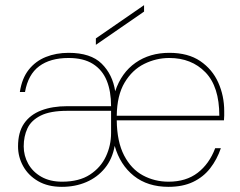

<svg xmlns="http://www.w3.org/2000/svg" viewBox="-20 -713 932 745"><path d="M220 12Q166 12 128 -10Q90 -32 70 -68Q50 -104 50 -145Q50 -200 73.5 -234Q97 -268 140 -284.5Q183 -301 241 -301H411Q411 -359 394 -400.5Q377 -442 340.5 -465Q304 -488 246 -488Q175 -488 132 -456Q89 -424 77 -356H57Q65 -409 91.5 -442.5Q118 -476 158 -492Q198 -508 246 -508Q332 -508 374.5 -466Q417 -424 427 -359Q451 -431 506 -469.5Q561 -508 637 -508Q710 -508 757 -476Q804 -444 827 -392.5Q850 -341 850 -282Q850 -272 850 -264.5Q850 -257 849 -246H433Q434 -163 461.5 -110Q489 -57 534.5 -32.5Q580 -8 634 -8Q702 -8 747 -42.5Q792 -77 815 -138H837Q822 -94 795.5 -60Q769 -26 729 -7Q689 12 634 12Q553 12 499.5 -30.5Q446 -73 425 -147Q416 -96 387 -60.5Q358 -25 315 -6.5Q272 12 220 12ZM221 -8Q287 -8 329 -35.5Q371 -63 391 -106Q411 -149 411 -197V-283H241Q175 -283 138 -264.5Q101 -246 86.5 -215Q72 -184 72 -145Q72 -109 89.5 -77.5Q107 -46 140.5 -27Q174 -8 221 -8ZM433 -264H831Q831 -377 777 -432.5Q723 -488 637 -488Q586 -488 539.5 -465Q493 -442 463.5 -392.5Q434 -343 433 -264ZM352 -539V-564L539 -693V-668Z"/></svg>

Font: DM Sans 24pt Thin
Style: Regular
Weight: 250
Designer: Colophon Foundry, Jonny Pinhorn
Foundry: Colophon Foundry
Version: Version 4.004;gftools[0.9.30]